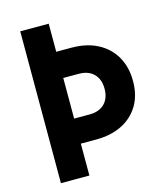

<svg xmlns="http://www.w3.org/2000/svg" viewBox="-118 -889 836 977"><g transform="rotate(-15 300.0 -400.0)"><path d="M81 0V-800H231V-652H311Q390 -652 448 -622Q506 -592 538 -537Q570 -482 570 -407Q570 -333 538 -279.5Q506 -226 448 -197Q390 -168 311 -168H231V0ZM231 -300H313Q363 -300 391.5 -328.5Q420 -357 420 -407Q420 -457 391.5 -485.5Q363 -514 313 -514H231Z"/></g></svg>

Font: Martian Mono Condensed SemiBold
Style: Regular
Weight: 600
Width: 3
Designer: Roman Shamin
Foundry: Evil Martians
Version: Version 1.000